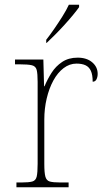

<svg xmlns="http://www.w3.org/2000/svg" viewBox="-20 -786 445 806"><path d="M49 0V-20H71Q101 -20 115.5 -24Q130 -28 134 -44.5Q138 -61 138 -98V-442Q138 -477 134 -492.5Q130 -508 114 -512Q98 -516 61 -516H43V-536H162L165 -424H167Q179 -453 196.5 -480.5Q214 -508 241 -526Q268 -544 306 -544Q344 -544 367 -524.5Q390 -505 390 -476Q390 -463 385 -453Q380 -443 369 -443Q369 -472 361.5 -488.5Q354 -505 339 -512Q324 -519 301 -519Q272 -519 247 -500Q222 -481 204 -448Q186 -415 176 -372.5Q166 -330 166 -284V-98Q166 -61 170.5 -44.5Q175 -28 189 -24Q203 -20 233 -20H268V0ZM174 -619Q189 -638 207 -664Q225 -690 242 -717Q259 -744 269 -766H312V-756Q303 -743 286.5 -723Q270 -703 250 -681Q230 -659 210.5 -639.5Q191 -620 176 -606H174Z"/></svg>

Font: Noto Serif Khmer Thin
Style: Regular
Weight: 250
Version: Version 2.003